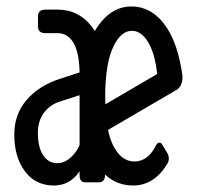

<svg xmlns="http://www.w3.org/2000/svg" viewBox="-20 -567 626 597"><path d="M107.9 -95.7Q124.5 -59.6 158.2 -59.6Q187.5 -59.6 212.4 -90.8Q221.7 -101.6 227.5 -116.2V-271L165.5 -251Q134.8 -241.2 116.2 -215.8Q97.7 -190.4 97.7 -153.8Q97.7 -118.2 107.9 -95.7ZM287.6 0H245.6Q227.5 0 227.5 -21.5V-34.7Q197.8 9.8 147.5 9.8Q90.3 9.8 57.4 -34.4Q24.4 -78.6 24.4 -148.4Q24.4 -211.9 62.5 -255.9Q101.1 -300.8 166 -321.8L227.5 -341.8Q226.1 -402.8 209.5 -432.1Q191.4 -463.9 159.7 -463.9H120.6Q98.1 -463.9 98.1 -485.4V-515.6Q98.1 -537.1 120.6 -537.1H159.7Q223.6 -537.1 264.2 -485.8Q270 -478.5 274.9 -470.7Q320.3 -546.9 388.4 -546.9Q456.5 -546.9 500.5 -478Q533.7 -425.8 546.9 -335Q547.4 -331.5 547.4 -328.1Q547.4 -298.3 528.3 -287.1L315.9 -163.1Q321.8 -134.8 331.5 -115.2Q356.9 -64.9 397.5 -64.9Q439.9 -64.9 464.4 -113.8Q469.2 -123.5 476.1 -123.5Q481 -123.5 484.9 -116.7L499.5 -92.3Q504.9 -83.5 504.9 -73.7Q504.9 -65.4 500.5 -58.1Q459.5 9.8 394 9.8Q342.8 9.8 306.6 -24.4Q306.6 0 287.6 0ZM307.6 -242.7 468.8 -336.9Q462.9 -391.1 446.8 -424.3Q423.8 -471.2 390.1 -471.2Q356.9 -471.2 333.5 -424.3Q307.6 -371.6 307.1 -270Q307.1 -255.9 307.6 -242.7Z"/></svg>

Font: Simply Mono
Style: Book
Weight: 400
Designer: Wojciech Kalinowski "wmk69" (wmk69@o2.pl)
Foundry: Wojciech Kalinowski "wmk69" (wmk69@o2.pl)
Version: Version 1.0.0